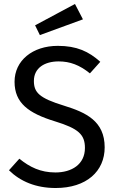

<svg xmlns="http://www.w3.org/2000/svg" viewBox="-20 -931 585 963"><path d="M259 12C414 12 505 -72 505 -192C505 -324 411 -367 301 -401C177 -439 150 -467 150 -525C150 -591 205 -623 274 -623C331 -623 379 -605 431 -563L483 -621C425 -673 365 -701 270 -701C143 -701 53 -627 53 -521C53 -414 123 -363 257 -322C374 -286 406 -256 406 -189C406 -106 339 -66 258 -66C183 -66 129 -93 77 -135L25 -77C82 -21 160 12 259 12ZM180 -755 396 -834 356 -911 156 -804Z"/></svg>

Font: FiraGO Unicode
Style: Regular
Weight: 400
Designer: bBox Type
Foundry: bBox Type GmbH
Version: Version 1.001;PS 001.001;hotconv 1.0.88;makeotf.lib2.5.64775